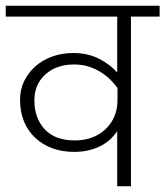

<svg xmlns="http://www.w3.org/2000/svg" viewBox="-30 -650 577 670"><path d="M226 -465Q278 -465 317.5 -444Q357 -423 379 -397V-592H-10V-630H527V-592H427V0H379V-192Q371 -180 358 -167Q345 -154 326.5 -143.5Q308 -133 283.5 -126.5Q259 -120 228 -120Q187 -120 153 -132.5Q119 -145 93.5 -168.5Q68 -192 54 -225.5Q40 -259 40 -302Q40 -338 54.5 -367.5Q69 -397 94 -419Q119 -441 153 -453Q187 -465 226 -465ZM380 -343Q370 -357 355.5 -371.5Q341 -386 322 -398Q303 -410 280 -417.5Q257 -425 229 -425Q167 -425 128.5 -390.5Q90 -356 90 -299Q90 -238 126 -199Q162 -160 231 -160Q264 -160 291 -170Q318 -180 338 -199Q358 -218 369 -243.5Q380 -269 380 -301Z"/></svg>

Font: Ek Mukta ExtraLight
Style: Regular
Weight: 275
Designer: Girish Dalvi and Yashodeep Gholap
Foundry: Ek Type
Version: Version 2.538;PS 1.002;hotconv 16.6.51;makeotf.lib2.5.65220;